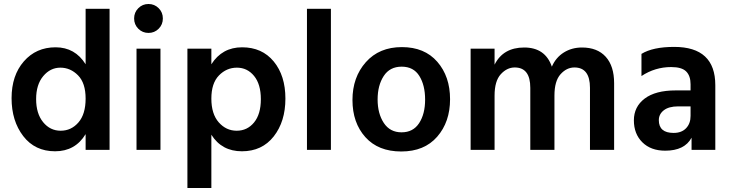

<svg xmlns="http://www.w3.org/2000/svg" viewBox="-20 -751 3663 962"><path d="M529 0H409V-79Q357 7 256 7Q155 7 96.5 -69Q38 -145 38 -259Q38 -373 99.5 -443.5Q161 -514 258.5 -514Q356 -514 409 -429V-707H529ZM282.5 -412Q232 -412 196.5 -369.5Q161 -327 161 -254.5Q161 -182 196 -139Q231 -96 284 -96Q337 -96 373 -137.5Q409 -179 409 -257Q409 -335 371 -373.5Q333 -412 282.5 -412Z M724 -731Q754 -731 775 -710Q796 -689 796 -658.5Q796 -628 775 -607Q754 -586 724 -586Q694 -586 673 -607Q652 -628 652 -658.5Q652 -689 673 -710Q694 -731 724 -731ZM784 0H664V-507H784Z M1077 -373Q1039 -334 1039 -257Q1039 -180 1076 -138Q1113 -96 1166 -96Q1219 -96 1253 -137.5Q1287 -179 1287 -254Q1287 -329 1253 -370.5Q1219 -412 1167 -412Q1115 -412 1077 -373ZM1039 191H919V-507H1039V-429Q1093 -514 1193 -514Q1293 -514 1351.5 -443Q1410 -372 1410 -257Q1410 -142 1351.5 -67.5Q1293 7 1192 7Q1091 7 1039 -76Z M1638 0H1518V-707H1638Z M1992.5 -417Q1933 -417 1902.5 -370Q1872 -323 1872 -252.5Q1872 -182 1903 -135Q1934 -88 1992 -88Q2050 -88 2080 -134Q2110 -180 2110 -252Q2110 -324 2081 -370.5Q2052 -417 1992.5 -417ZM1993.5 -515Q2107 -515 2171 -441.5Q2235 -368 2235 -254Q2235 -140 2170.5 -66Q2106 8 1990.5 8Q1875 8 1810.5 -64Q1746 -136 1746 -250Q1746 -364 1813 -439.5Q1880 -515 1993.5 -515Z M3057 0H2936V-311Q2936 -413 2858 -413Q2819 -413 2788.5 -379Q2758 -345 2758 -272V0H2637V-311Q2637 -413 2559 -413Q2520 -413 2489 -379Q2458 -345 2458 -272V0H2338V-507H2458V-427Q2501 -513 2606.5 -513Q2712 -513 2745 -417Q2765 -463 2805 -488Q2845 -513 2896 -513Q2973 -513 3015 -466.5Q3057 -420 3057 -334Z M3313 4Q3241 4 3198.5 -38Q3156 -80 3156 -148Q3156 -216 3210 -257Q3264 -298 3366 -298H3440V-329Q3440 -371 3418 -393Q3396 -415 3343 -415Q3262 -415 3194 -370V-481Q3251 -516 3358 -516Q3564 -516 3564 -324V0H3445V-61Q3410 4 3313 4ZM3355 -85Q3395 -85 3417.5 -108.5Q3440 -132 3440 -170V-218H3378Q3331 -218 3306 -198.5Q3281 -179 3281 -149Q3281 -85 3355 -85Z"/></svg>

Font: Hind Kochi SemiBold
Style: Regular
Weight: 600
Designer: Dhruvi Tolia
Foundry: Indian Type Foundry
Version: Version 0.702;PS 1.0;hotconv 1.0.81;makeotf.lib2.5.63406